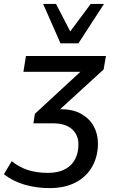

<svg xmlns="http://www.w3.org/2000/svg" viewBox="-65 -775 589 984"><path d="M189 189Q123 189 63 172Q3 155 -45 118L-5 51Q35 83 80 97Q125 111 180 111Q256 111 296.5 72Q337 33 337 -36Q337 -83 304 -113Q271 -143 206 -143H106L114 -192L347 -407H55L68 -488H478L466 -419L243 -215H250Q310 -215 352 -191Q394 -167 415.5 -127.5Q437 -88 437 -40Q437 26 408 78Q379 130 323.5 159.5Q268 189 189 189ZM245 -553 156 -755H222L295 -614L400 -755H468L337 -553Z"/></svg>

Font: Nunito Sans SemiBold
Style: Italic
Weight: 600
Italic angle: -9°
Designer: Vernon Adams
Foundry: Vernon Adams
Version: Version 3.006; ttfautohint (v1.8.3)